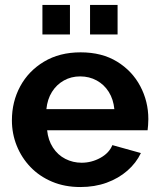

<svg xmlns="http://www.w3.org/2000/svg" viewBox="-20 -744 639 774"><path d="M304 10Q241 10 190 -11.5Q139 -33 103 -70.5Q67 -108 47.5 -156.5Q28 -205 28 -259Q28 -334 61.5 -396Q95 -458 157.5 -495.5Q220 -533 305 -533Q391 -533 452 -495.5Q513 -458 545.5 -396.5Q578 -335 578 -264Q578 -252 577 -239.5Q576 -227 575 -219H170Q174 -179 193.5 -149Q213 -119 243.5 -103.5Q274 -88 309 -88Q349 -88 384.5 -107.5Q420 -127 433 -159L548 -127Q529 -87 493.5 -56Q458 -25 410 -7.5Q362 10 304 10ZM167 -304H441Q437 -344 418.5 -373.5Q400 -403 370 -419.5Q340 -436 303 -436Q267 -436 237.5 -419.5Q208 -403 189.5 -373.5Q171 -344 167 -304ZM151 -605V-724H262V-605ZM343 -605V-724H454V-605Z"/></svg>

Font: Raleway Thin
Style: Bold
Weight: 700
Version: Version 4.026